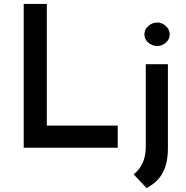

<svg xmlns="http://www.w3.org/2000/svg" viewBox="-20 -748 944 972"><path d="M217 -728V-112H576V0H100V-728ZM657 135Q718 85 718 -4V-423H830V2Q830 77 804.5 125.5Q779 174 722 204ZM776 -634Q800 -634 819.5 -616.5Q839 -599 839 -574Q839 -549 819.5 -532Q800 -515 776 -515Q751 -515 731 -532Q711 -549 711 -574Q711 -599 731 -616.5Q751 -634 776 -634Z"/></svg>

Font: Josefin Sans SemiBold
Style: Regular
Weight: 600
Designer: Santiago Orozco
Foundry: Typemade
Version: Version 2.000